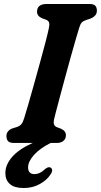

<svg xmlns="http://www.w3.org/2000/svg" viewBox="-20 -720 508 967"><path d="M252.5 -120Q248.5 -100.5 252.8 -91.5Q257 -82.5 269 -78.5L286.5 -72Q312 -60.5 312 -39Q312 -21 299.5 -10.5Q287 0 266 0H235Q180.5 27.5 151 60.5Q121.5 93.5 121.5 123Q121.5 141 130.2 149Q139 157 153 157Q180.5 157 204 134Q212.5 127 218.8 124Q225 121 232.5 123Q239.5 125 242.2 134.2Q245 143.5 234 159Q217.5 186 181.2 206.5Q145 227 99.5 227Q53 227 30 207Q7 187 7 152Q7 109.5 41.2 70.2Q75.5 31 144.5 0H51Q28 0 20.2 -9.5Q12.5 -19 12.5 -34Q12 -48.5 20.8 -58.8Q29.5 -69 43 -73.5L64 -80Q79 -84.5 87.2 -94.2Q95.5 -104 101.5 -124Q109 -147.5 122 -192.5Q135 -237.5 150.5 -292.8Q166 -348 181.2 -403.8Q196.5 -459.5 208.8 -506.2Q221 -553 226.5 -580Q230 -596.5 227.2 -606.2Q224.5 -616 211 -621L192 -628Q166.5 -639 166.5 -661Q166.5 -700 216 -700H429.5Q452.5 -700 460.2 -690.8Q468 -681.5 468 -667Q468 -651.5 459 -641.8Q450 -632 435.5 -626.5L413.5 -619Q398.5 -614 391.5 -606.2Q384.5 -598.5 379 -580.5Q371.5 -556 359.5 -514.8Q347.5 -473.5 333.8 -424.2Q320 -375 306.5 -324.5Q293 -274 281.2 -230.5Q269.5 -187 261.8 -157.2Q254 -127.5 252.5 -120Z"/></svg>

Font: Fraunces 9pt S100 SemiBold
Style: Italic
Weight: 600
Italic angle: -16°
Version: Version 1.000; ttfautohint (v1.8.3)